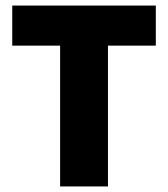

<svg xmlns="http://www.w3.org/2000/svg" viewBox="-20 -670 604 690"><path d="M196 0H368V-506H540V-650H24V-506H196Z"/></svg>

Font: Source Sans Pro Black
Style: Regular
Weight: 900
Designer: Paul D. Hunt
Foundry: Adobe Systems Incorporated
Version: Version 3.006;hotconv 1.0.111;makeotfexe 2.5.65597